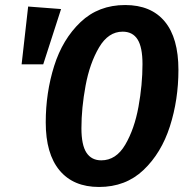

<svg xmlns="http://www.w3.org/2000/svg" viewBox="-20 -728 743 764"><path d="M690 -450Q690 -331 656 -225Q622 -119 551 -51.5Q480 16 374 16Q272 16 217 -50Q162 -116 162 -241Q162 -359 195.5 -465.5Q229 -572 300.5 -640Q372 -708 478 -708Q581 -708 635.5 -642.5Q690 -577 690 -450ZM304 -218Q304 -151 324 -120.5Q344 -90 383 -90Q442 -90 478.5 -152.5Q515 -215 531 -303Q547 -391 547 -473Q547 -540 527.5 -571Q508 -602 468 -602Q411 -602 374 -539Q337 -476 320.5 -387Q304 -298 304 -218ZM92 -702 223 -692 152 -472H66Z"/></svg>

Font: Fira Sans Extra Condensed SemiBold
Style: Italic
Weight: 600
Width: 3
Italic angle: -8°
Designer: Carrois Corporate & Edenspiekermann AG
Foundry: Carrois Corporate GbR & Edenspiekermann AG
Version: Version 4.203